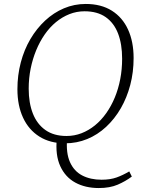

<svg xmlns="http://www.w3.org/2000/svg" viewBox="-20 -709 710 970"><path d="M479 241Q411 241 360.5 213.5Q310 186 284.5 130.5Q259 75 267 -8H319Q313 64 333.5 110Q354 156 395.5 177.5Q437 199 493 199Q537 199 569 187.5Q601 176 633 157L646 183Q614 207 574.5 224Q535 241 479 241ZM309 15Q233 15 179 -19Q125 -53 96.5 -114.5Q68 -176 68 -258Q68 -329 85 -393.5Q102 -458 133.5 -511.5Q165 -565 208 -605Q251 -645 303 -667Q355 -689 413 -689Q491 -689 545 -655Q599 -621 627 -559.5Q655 -498 655 -416Q655 -344 638 -279.5Q621 -215 590 -161.5Q559 -108 516 -68Q473 -28 420.5 -6.5Q368 15 309 15ZM316 -22Q356 -22 392 -36Q428 -50 459.5 -75.5Q491 -101 516.5 -137Q542 -173 560 -216.5Q578 -260 587.5 -309.5Q597 -359 597 -412Q597 -486 576.5 -539.5Q556 -593 514 -622.5Q472 -652 407 -652Q367 -652 330.5 -637.5Q294 -623 262.5 -597Q231 -571 206 -535Q181 -499 163 -455.5Q145 -412 135 -363Q125 -314 125 -261Q125 -189 146 -135.5Q167 -82 209.5 -52Q252 -22 316 -22Z"/></svg>

Font: Source Serif 4 Light
Style: Italic
Weight: 300
Italic angle: -12°
Designer: Frank Grießhammer
Foundry: Adobe Systems Incorporated
Version: Version 4.004;hotconv 1.0.116;makeotfexe 2.5.65601